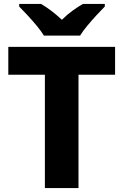

<svg xmlns="http://www.w3.org/2000/svg" viewBox="-20 -951 625 971"><path d="M377 0H207V-573H22V-714H562V-573H377ZM202 -771Q188 -794 165.5 -821Q143 -848 119.5 -873.5Q96 -899 77 -918V-931H188Q215 -915 240.5 -895.5Q266 -876 293 -851Q318 -876 345.5 -896Q373 -916 399 -931H510V-918Q492 -900 468.5 -874.5Q445 -849 422 -821.5Q399 -794 385 -771Z"/></svg>

Font: Noto Sans Myanmar ExtraBold
Style: Regular
Weight: 800
Designer: Monotype Design Team
Foundry: Monotype Imaging Inc.
Version: Version 2.107; ttfautohint (v1.8.4.7-5d5b)